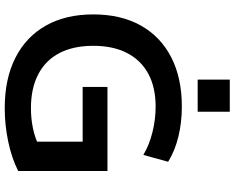

<svg xmlns="http://www.w3.org/2000/svg" viewBox="-110 -873 993 813"><g transform="rotate(90 386.5 -466.5)"><path d="M438 10Q314 10 225 -35Q136 -80 88.5 -164Q41 -248 41 -365Q41 -482 88 -566Q135 -650 222.5 -695Q310 -740 431 -740Q498 -740 558 -725.5Q618 -711 665 -682L636 -577Q594 -602 540 -615.5Q486 -629 431 -629Q350 -629 292.5 -598Q235 -567 204.5 -508Q174 -449 174 -365Q174 -281 204.5 -222Q235 -163 294.5 -132Q354 -101 438 -101Q482 -101 523 -109.5Q564 -118 597 -135L580 -95V-320H348V-425H704V-47Q651 -20 580.5 -5Q510 10 438 10ZM317 -807V-943H453V-807Z"/></g></svg>

Font: M PLUS 1 SemiBold
Style: Regular
Weight: 600
Designer: Coji Morishita
Foundry: UNDERFOREST DESIGN
Version: Version 1.001